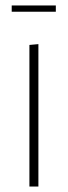

<svg xmlns="http://www.w3.org/2000/svg" viewBox="-20 -685 250 705"><path d="M88 0V-520L121 -523V0ZM23 -642V-665H185V-642Z"/></svg>

Font: Murecho ExtraLight
Style: Regular
Weight: 200
Designer: Neil Summerour
Foundry: Positype
Version: Version 1.010; ttfautohint (v1.8.3)